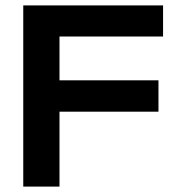

<svg xmlns="http://www.w3.org/2000/svg" viewBox="-20 -690 674 710"><path d="M66 0H200V-277H566V-393H200V-555H583V-670H66Z"/></svg>

Font: LT Wave Alt Bold
Style: Regular
Weight: 700
Designer: Daniel Lyons
Version: Version 2.5 (Glyphs App)